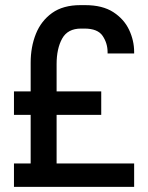

<svg xmlns="http://www.w3.org/2000/svg" viewBox="-20 -732 580 752"><path d="M34.7 0V-91.8H100.1V-282.2H34.7V-374H100.1V-486.3Q100.1 -548.3 120.6 -599.4Q141.1 -650.4 184.1 -681.2Q227.1 -711.9 294.9 -711.9H313.5Q381.3 -711.9 423.6 -684.6Q465.8 -657.2 485.6 -615.2Q505.4 -573.2 505.4 -528.3V-522.5H401.4V-527.8Q401.4 -562.5 382.1 -591.3Q362.8 -620.1 310.5 -620.1H297.4Q245.1 -620.1 223.4 -580.8Q201.7 -541.5 201.7 -481V-374H376.5V-282.2H201.7V-91.8H505.4V0Z"/></svg>

Font: Kay Pho Du
Style: Bold
Weight: 700
Designer: Victor Gaultney, Khu Oo Reh
Foundry: SIL International
Version: Version 3.000